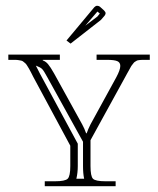

<svg xmlns="http://www.w3.org/2000/svg" viewBox="-20 -644 546 664"><path d="M167 -390.1 264.2 -213.9Q272.5 -198.7 277.8 -183.1H279.8Q284.2 -196.3 293 -213.9L381.8 -376Q396 -402.3 396 -416Q396 -428.2 385.5 -432.6Q375 -437 351.1 -437H314V-455.1H498V-437H472.2Q467.8 -437 463.9 -436.5Q460 -436 457 -435.5Q454.1 -435.1 450.9 -432.9Q447.8 -430.7 445.8 -429.7Q443.8 -428.7 440.9 -424.6Q438 -420.4 436.3 -418.7Q434.6 -417 431.2 -410.6Q427.7 -404.3 426 -401.1Q424.3 -397.9 419.4 -389.4Q414.6 -380.9 412.1 -376L293 -159.2V-69.8Q293 -34.7 301.5 -25.9Q310.1 -17.1 345.2 -17.1H379.9V0H134.8V-17.1H169.9Q205.1 -17.1 214.1 -25.9Q223.1 -34.7 223.1 -69.8V-140.1L95.2 -377.9Q92.8 -382.8 87.4 -393.3Q82 -403.8 80.3 -406.5Q78.6 -409.2 74.5 -416Q70.3 -422.9 68.1 -424.6Q65.9 -426.3 61.8 -429.9Q57.6 -433.6 53.7 -434.3Q49.8 -435.1 44.4 -436Q39.1 -437 32.2 -437H8.8V-455.1H187V-437H127.9V-435.1Q138.2 -431.6 146.2 -422.1Q154.3 -412.6 167 -390.1ZM143.1 -377.9Q131.3 -399.9 125.5 -405.5Q119.6 -411.1 107.9 -415.5Q105.5 -416.5 104 -417L118.2 -389.2L249 -147V-69.8Q249 -46.4 244.1 -25.9H271Q267.1 -43.5 267.1 -69.8V-153.8ZM316.9 -604 274.9 -555.2 316.9 -586.9 325.2 -597.2ZM325.2 -621.1 339.8 -607.9Q345.2 -602.5 345.2 -598.1Q345.2 -594.7 341.8 -589.8L329.1 -575.2L224.1 -493.2L210 -503.9L306.2 -619.1Q311 -624 315.9 -624Q320.8 -624 325.2 -621.1Z"/></svg>

Font: FoglihtenNo01
Style: Regular
Weight: 500
Version: Version 0.61